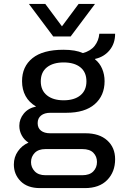

<svg xmlns="http://www.w3.org/2000/svg" viewBox="-20 -776 640 984"><path d="M185 188Q121 188 86 153Q51 118 51 67Q51 29 72 -1Q93 -31 126 -45Q104 -59 91.5 -82Q79 -105 79 -131Q79 -166 102 -194Q125 -222 165 -230Q129 -251 111 -284Q93 -317 93 -360Q93 -435 146.5 -478Q200 -521 305 -521Q367 -521 405 -504Q445 -515 465.5 -541.5Q486 -568 489 -603H570Q570 -553 541.5 -518.5Q513 -484 467 -474V-472Q491 -453 503.5 -423.5Q516 -394 516 -360Q516 -286 465.5 -242Q415 -198 320 -198H238Q208 -198 190.5 -184Q173 -170 173 -145Q173 -120 190 -106.5Q207 -93 237 -93H418Q489 -93 529.5 -56.5Q570 -20 570 40Q570 105 529.5 146.5Q489 188 415 188ZM213 122H402Q439 122 458 102.5Q477 83 477 54Q477 26 458.5 7Q440 -12 402 -12H213Q177 -12 158 7.5Q139 27 139 55Q139 82 158 102Q177 122 213 122ZM306 -262Q361 -262 392 -287.5Q423 -313 423 -359Q423 -406 392 -431Q361 -456 306 -456Q252 -456 220.5 -431Q189 -406 189 -359Q189 -313 220.5 -287.5Q252 -262 306 -262ZM467 -756 342 -589H253L128 -756H212L325 -604H270L383 -756Z"/></svg>

Font: Chivo Mono Medium
Style: Regular
Weight: 400
Monospace: yes
Version: Version 1.008